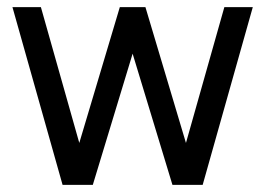

<svg xmlns="http://www.w3.org/2000/svg" viewBox="-20 -520 746 540"><path d="M317 -500H389L503 -118L611 -500H691L550 0H465L353 -369L241 0H156L15 -500H95L203 -118Z"/></svg>

Font: Imprima
Style: Regular
Weight: 400
Version: Version 1.001